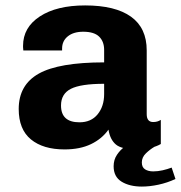

<svg xmlns="http://www.w3.org/2000/svg" viewBox="-20 -541 667 708"><path d="M218 10Q139 10 94 -27Q49 -64 49 -139Q49 -228 123 -269.5Q197 -311 364 -311V-357Q364 -388 345.5 -406Q327 -424 287 -424Q251 -424 230 -407Q209 -390 209 -362V-355H66Q65 -368 65 -367Q65 -366 65 -372Q65 -440 127 -480.5Q189 -521 294 -521Q405 -521 463 -479.5Q521 -438 521 -355V-120Q521 -91 545 -91Q561 -91 573 -99V-10Q558 -1 534.5 4.5Q511 10 486 10Q429 10 407.5 -8Q386 -26 380 -63Q356 -29 315.5 -9.5Q275 10 218 10ZM273 -90Q316 -90 340 -119.5Q364 -149 364 -194V-232Q278 -232 241.5 -213.5Q205 -195 205 -152Q205 -90 273 -90ZM503 147Q458 147 428.5 129Q399 111 399 72Q399 48 411.5 29.5Q424 11 440 0H550Q533 10 518 24.5Q503 39 503 58Q503 76 515 83.5Q527 91 545 91Q562 91 579.5 87Q597 83 613 77L627 119Q597 133 564.5 140Q532 147 503 147Z"/></svg>

Font: Chivo Mono
Style: Bold
Weight: 700
Monospace: yes
Designer: Hector Gatti
Foundry: Omnibus-Type
Version: Version 1.008; ttfautohint (v1.8.4.7-5d5b)